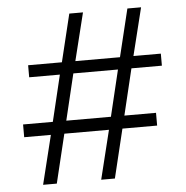

<svg xmlns="http://www.w3.org/2000/svg" viewBox="-51 -760 783 810"><g transform="rotate(-5 340.0 -355.0)"><path d="M642 -457V-508H526L576 -710H518L469 -508H280L330 -710H272L223 -508H80V-457H210L163 -261H37V-207H150L99 0H157L207 -207H396L345 0H403L453 -207H600V-261H466L513 -457ZM409 -261H220L267 -457H456Z"/></g></svg>

Font: FIGSv2-sans-serif
Style: Regular
Weight: 400
Designer: Matt McInerney, Pablo Impallari, Rodrigo Fuenzalida,Mirko Velimirovic
Foundry: Matt McInerney, Pablo Impallari, Rodrigo Fuenzalida
Version: Version 4.021;hotconv 1.0.109;makeotfexe 2.5.65596